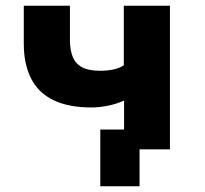

<svg xmlns="http://www.w3.org/2000/svg" viewBox="-20 -521 714 670"><path d="M467 129H330V-69H545V0H467ZM413 0V-170Q386 -158 356 -152Q326 -146 299 -146Q219 -146 166.5 -171.5Q114 -197 88.5 -247Q63 -297 63 -369V-501H224V-382Q224 -348 233.5 -323.5Q243 -299 266 -286.5Q289 -274 330 -274Q353 -274 375 -278.5Q397 -283 412 -293V-501H573V0Z"/></svg>

Font: Nunito Sans 8pt ExtraBold
Style: Regular
Weight: 800
Version: Version 3.101;gftools[0.9.27]